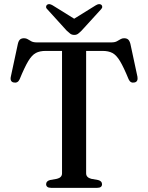

<svg xmlns="http://www.w3.org/2000/svg" viewBox="-20 -904 713 924"><path d="M157 -700H516Q532.5 -700 542.2 -705.2Q552 -710.5 559.8 -715.2Q567.5 -720 577 -720Q589.5 -720 596.5 -714Q603.5 -708 607.5 -693L641.5 -534.5Q643.5 -523 639.8 -515.8Q636 -508.5 626.5 -507Q617.5 -505 610.5 -508.8Q603.5 -512.5 599 -522.5Q575 -581 557.5 -610Q540 -639 521 -649Q502 -659 473.5 -659H394.5V-70Q394.5 -59.5 401 -53Q407.5 -46.5 419 -43.5L452.5 -37.5Q471 -32.5 471 -17.5Q471 0 447.5 0H226Q213.5 0 207.8 -4.8Q202 -9.5 202 -17.5Q202 -32.5 220.5 -37.5L254 -43.5Q266 -46.5 272.2 -53Q278.5 -59.5 278.5 -70V-659H199.5Q171.5 -659 152.5 -649Q133.5 -639 116 -610Q98.5 -581 74.5 -522.5Q70 -512.5 62.8 -508.8Q55.5 -505 46.5 -507Q37 -508.5 33.2 -515.8Q29.5 -523 32 -534.5L66 -693Q69.5 -708 76.5 -714Q83.5 -720 96 -720Q106 -720 113.5 -715.2Q121 -710.5 130.8 -705.2Q140.5 -700 157 -700ZM357 -801.5 233 -878.5Q216 -888.5 206.5 -881Q202.5 -878 201.8 -871.8Q201 -865.5 208 -859L301 -756.5Q310.5 -747.5 318.2 -741.8Q326 -736 337.5 -736Q348.5 -736 356 -741.8Q363.5 -747.5 372.5 -756.5L466 -859Q472.5 -865.5 472 -871.8Q471.5 -878 467.5 -881Q457.5 -888.5 441 -878.5L317 -801.5Z"/></svg>

Font: Fraunces 18pt
Style: Regular
Weight: 400
Version: Version 1.000;[b76b70a41]